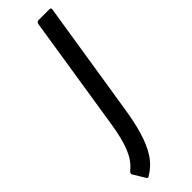

<svg xmlns="http://www.w3.org/2000/svg" viewBox="-301 -494 694 694"><g transform="rotate(-45 46.5 -146.5)"><path d="M83 -478Q85 -488 94 -488H149Q154 -488 155.5 -485.5Q157 -483 156 -478L88 -48Q79 14 65 61.5Q51 109 30 141Q9 173 -25 193Q-30 197 -34 191L-62 145Q-65 139 -59 133Q-38 116 -25 94Q-12 72 -2 37.5Q8 3 16 -51Z"/></g></svg>

Font: Sofia Sans Extra Condensed Medium
Style: Italic
Weight: 500
Italic angle: -9°
Version: Version 4.100